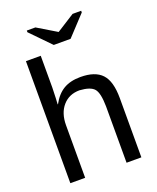

<svg xmlns="http://www.w3.org/2000/svg" viewBox="-160 -978 876 1072"><g transform="rotate(-20 278.0 -442.0)"><path d="M153 -438H155Q183 -490 223.5 -514Q264 -538 324 -538Q411 -538 451 -495Q491 -452 491 -352V0H403V-335Q402 -415 380 -440.5Q358 -466 294 -470Q232 -470 194.5 -427Q157 -384 157 -312V0H69V-725H157V-536Q157 -516 155 -474Q153 -439 153 -438ZM455 -874 346 -757H246L132 -874V-884H183L296 -816H297L404 -884H455Z"/></g></svg>

Font: Libra Sans
Style: Regular
Weight: 400
Foundry: Context Ltd
Version: Version 1.002